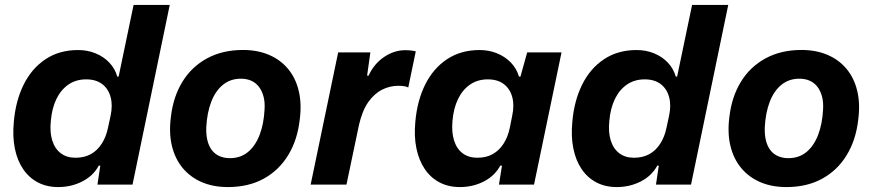

<svg xmlns="http://www.w3.org/2000/svg" viewBox="-20 -749 3539 779"><path d="M216.1 10Q169.9 10 133.7 -8.9Q97.6 -27.9 73.8 -63Q50 -98.1 40.2 -146.6Q30.4 -195.1 36.1 -254.6Q43.3 -339.4 75.8 -405.3Q108.3 -471.1 164.5 -508.6Q220.7 -546 297 -546Q335.1 -546 367.9 -532.6Q400.7 -519.1 423.6 -494.9Q446.6 -470.6 455.9 -438.1H461.3L522 -729H668.7L517.7 0H375.4L386.9 -76.6L381 -77.3Q358.6 -35.7 314 -12.9Q269.4 10 216.1 10ZM286.1 -109Q322.6 -109 349 -123.9Q375.4 -138.7 393 -166.4Q410.6 -194 418 -229.9L428.6 -279Q437.9 -321.9 428.7 -355.4Q419.6 -389 394.4 -408Q369.1 -427 329.6 -427Q288.4 -427 257.6 -405.9Q226.9 -384.7 208.7 -347Q190.6 -309.3 186.3 -259.3Q181.3 -212.4 192.1 -178.6Q203 -144.7 227 -126.9Q251 -109 286.1 -109Z M904.4 10Q845.6 10 798.9 -9.9Q752.3 -29.9 721.1 -67.4Q690 -105 677.4 -157.5Q664.9 -210 673.4 -275.1Q682.7 -356 719.9 -416.9Q757 -477.9 819.9 -512.1Q882.7 -546.3 965.9 -546.3Q1024.7 -546.3 1071.2 -526.5Q1117.7 -506.7 1148.7 -469.5Q1179.7 -432.3 1192.1 -380.1Q1204.6 -328 1196 -262.6Q1186.7 -181 1149.4 -119.7Q1112.1 -58.4 1050.3 -24.2Q988.4 10 904.4 10ZM912.7 -107.3Q955.7 -107.3 985.9 -132.1Q1016.1 -157 1033.3 -201.5Q1050.4 -246 1053.4 -304.9Q1055.4 -335.1 1048.9 -358.4Q1042.4 -381.7 1029.9 -397.6Q1017.4 -413.4 999.1 -421.6Q980.9 -429.7 957.3 -429.7Q915 -429.7 884.6 -405Q854.1 -380.3 837 -335.8Q819.9 -291.3 816.9 -231.9Q815.9 -201.3 821.9 -178Q827.9 -154.7 840.2 -139Q852.6 -123.3 871.2 -115.3Q889.9 -107.3 912.7 -107.3Z M1240.4 0 1352 -536.3H1482.7L1469.4 -441.9H1475.3Q1497.6 -490.4 1538.5 -517.9Q1579.4 -545.4 1624.3 -545.4Q1636.7 -545.4 1647.6 -544.1Q1658.4 -542.9 1666.9 -540.6L1636.4 -393.9Q1630.1 -397.9 1619.1 -399.4Q1608 -400.9 1595.7 -400.9Q1561.6 -400.9 1530 -385Q1498.4 -369.1 1474.2 -334.8Q1450 -300.4 1436.7 -243.1L1385.7 0Z M1845.9 10Q1799.6 10 1763.4 -8.9Q1727.3 -27.9 1703.5 -63Q1679.7 -98.1 1669.6 -146.6Q1659.4 -195.1 1665.1 -254.6Q1672.3 -339.4 1704.8 -405.3Q1737.3 -471.1 1793.5 -508.6Q1849.7 -546 1926 -546Q1964.1 -546 1996.9 -532.6Q2029.7 -519.1 2053 -494.9Q2076.3 -470.6 2085.6 -438.1H2091.6L2118.9 -536.3H2258.3L2146.7 0H2004.4L2016.6 -76.6L2010 -77.3Q1987.6 -35.7 1943.4 -12.9Q1899.1 10 1845.9 10ZM1916.4 -109Q1952.9 -109 1979.3 -123.9Q2005.7 -138.7 2023.3 -166.4Q2040.9 -194 2048.3 -229.9L2058.1 -279Q2067.4 -321.9 2058.3 -355.4Q2049.1 -389 2023.9 -408Q1998.7 -427 1959.1 -427Q1918 -427 1887.2 -405.9Q1856.4 -384.7 1838.3 -347Q1820.1 -309.3 1815.9 -259.3Q1811.6 -212.4 1822.4 -178.6Q1833.3 -144.7 1857.3 -126.9Q1881.3 -109 1916.4 -109Z M2482.1 10Q2435.9 10 2399.7 -8.9Q2363.6 -27.9 2339.8 -63Q2316 -98.1 2306.2 -146.6Q2296.4 -195.1 2302.1 -254.6Q2309.3 -339.4 2341.8 -405.3Q2374.3 -471.1 2430.5 -508.6Q2486.7 -546 2563 -546Q2601.1 -546 2633.9 -532.6Q2666.7 -519.1 2689.6 -494.9Q2712.6 -470.6 2721.9 -438.1H2727.3L2788 -729H2934.7L2783.7 0H2641.4L2652.9 -76.6L2647 -77.3Q2624.6 -35.7 2580 -12.9Q2535.4 10 2482.1 10ZM2552.1 -109Q2588.6 -109 2615 -123.9Q2641.4 -138.7 2659 -166.4Q2676.6 -194 2684 -229.9L2694.6 -279Q2703.9 -321.9 2694.7 -355.4Q2685.6 -389 2660.4 -408Q2635.1 -427 2595.6 -427Q2554.4 -427 2523.6 -405.9Q2492.9 -384.7 2474.7 -347Q2456.6 -309.3 2452.3 -259.3Q2447.3 -212.4 2458.1 -178.6Q2469 -144.7 2493 -126.9Q2517 -109 2552.1 -109Z M3170.4 10Q3111.6 10 3064.9 -9.9Q3018.3 -29.9 2987.1 -67.4Q2956 -105 2943.4 -157.5Q2930.9 -210 2939.4 -275.1Q2948.7 -356 2985.9 -416.9Q3023 -477.9 3085.9 -512.1Q3148.7 -546.3 3231.9 -546.3Q3290.7 -546.3 3337.2 -526.5Q3383.7 -506.7 3414.7 -469.5Q3445.7 -432.3 3458.1 -380.1Q3470.6 -328 3462 -262.6Q3452.7 -181 3415.4 -119.7Q3378.1 -58.4 3316.3 -24.2Q3254.4 10 3170.4 10ZM3178.7 -107.3Q3221.7 -107.3 3251.9 -132.1Q3282.1 -157 3299.3 -201.5Q3316.4 -246 3319.4 -304.9Q3321.4 -335.1 3314.9 -358.4Q3308.4 -381.7 3295.9 -397.6Q3283.4 -413.4 3265.1 -421.6Q3246.9 -429.7 3223.3 -429.7Q3181 -429.7 3150.6 -405Q3120.1 -380.3 3103 -335.8Q3085.9 -291.3 3082.9 -231.9Q3081.9 -201.3 3087.9 -178Q3093.9 -154.7 3106.2 -139Q3118.6 -123.3 3137.2 -115.3Q3155.9 -107.3 3178.7 -107.3Z"/></svg>

Font: Mona Sans ExtraLight
Style: Italic
Weight: 200
Italic angle: -11.6951°
Designer: Deni Anggara
Foundry: GitHub
Version: Version 2.000